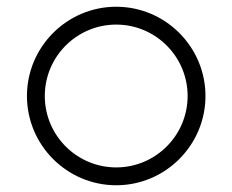

<svg xmlns="http://www.w3.org/2000/svg" viewBox="-20 -545 690 570"><path d="M325 -48C208 -48 113 -143 113 -260C113 -377 208 -472 325 -472C442 -472 537 -377 537 -260C537 -143 442 -48 325 -48ZM60 -260C60 -114 179 5 325 5C471 5 590 -114 590 -260C590 -406 471 -525 325 -525C179 -525 60 -406 60 -260Z"/></svg>

Font: Grotesk 01 Extrafine
Style: Bold
Weight: 400
Designer: Frank Adebiaye, contributions by Jérémy Landes, Ariel Martín Pérez
Foundry: Velvetyne Type Foundry
Version: Version 3.000;Glyphs 3.1.2 (3150)